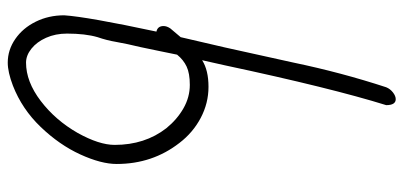

<svg xmlns="http://www.w3.org/2000/svg" viewBox="-286 -722 1016 483"><g transform="rotate(90 221.5 -481.0)"><path d="M19 -135Q23 -194 60 -367Q46 -370 46 -385Q46 -393 52 -402L74 -428L100 -540L138 -712Q163 -832 200 -945Q204 -955 213 -962Q222 -969 230 -969Q245 -969 245 -945Q202 -807 145 -540L132 -482Q157 -498 199 -498Q240 -498 277 -478.5Q314 -459 340 -425Q393 -357 393 -267Q393 -228 369 -175.5Q345 -123 300 -76Q255 -29 196 -6Q162 7 138 7Q106 7 78.5 -12Q51 -31 35 -63.5Q19 -96 19 -135ZM315 -169Q345 -223 345 -262Q345 -338 303 -392Q281 -419 253 -435Q225 -451 194 -451Q165 -451 148 -443Q131 -435 118 -419L109 -375L99 -327Q91 -294 86 -266Q82 -242 74 -219Q65 -188 65 -142Q65 -113 75.5 -89.5Q86 -66 103 -52.5Q120 -39 138 -39Q186 -39 234.5 -76Q283 -113 315 -169Z"/></g></svg>

Font: Bad Script
Style: Regular
Weight: 400
Italic angle: -10°
Designer: Roman Shchyukin (Gaslight Type Foundry), Cyreal (Charset Expansion)
Foundry: Gaslight
Version: Version 2.000